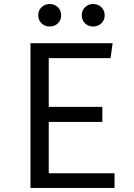

<svg xmlns="http://www.w3.org/2000/svg" viewBox="-20 -917 655 937"><path d="M217.9 -633.3V-395.4H479.5V-322.1H217.9V-71.3H539V0H128.7V-706.2H529.7L519.5 -633.3ZM223.1 -787.7Q198.5 -787.7 182.6 -803.1Q166.7 -818.5 166.7 -842.1Q166.7 -866.2 182.6 -881.8Q198.5 -897.4 223.1 -897.4Q246.2 -897.4 262.3 -881.8Q278.5 -866.2 278.5 -842.1Q278.5 -818.5 262.3 -803.1Q246.2 -787.7 223.1 -787.7ZM434.4 -787.7Q410.8 -787.7 394.9 -803.1Q379 -818.5 379 -842.1Q379 -866.2 394.9 -881.8Q410.8 -897.4 434.4 -897.4Q458.5 -897.4 474.6 -881.8Q490.8 -866.2 490.8 -842.1Q490.8 -818.5 474.6 -803.1Q458.5 -787.7 434.4 -787.7Z"/></svg>

Font: FiraCode Nerd Font
Style: Regular
Weight: 400
Designer: Carrois Corporate, Edenspiekermann AG, Nikita Prokopov
Foundry: Carrois Corporate, Edenspiekermann AG, Nikita Prokopov
Version: Version 6.002;Nerd Fonts 2.2.2